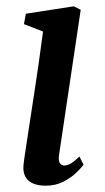

<svg xmlns="http://www.w3.org/2000/svg" viewBox="-20 -579 332 609"><path d="M124.5 10Q101.5 10 85 3Q68.5 -4 60.5 -18.5Q52.5 -33 54.5 -55.5Q56.5 -74.5 61.8 -107.8Q67 -141 73.5 -184.8Q80 -228.5 87.8 -278Q95.5 -327.5 102.8 -378.8Q110 -430 116.5 -479L56 -502.5L62 -535.5L214 -559L236 -548L167.5 -89Q164.5 -71 169.5 -62.5Q174.5 -54 183 -54Q193.5 -54 204.5 -60.2Q215.5 -66.5 232 -82.5L245 -56.5Q239 -48 223 -32.2Q207 -16.5 182 -3.2Q157 10 124.5 10Z"/></svg>

Font: Merriweather 36pt Medium
Style: Italic
Weight: 500
Italic angle: -7.8°
Version: Version 2.101